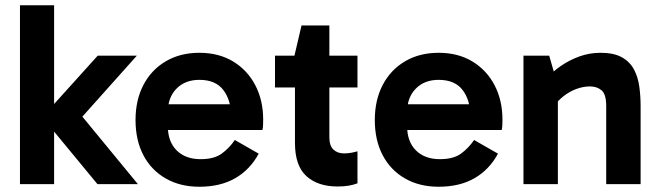

<svg xmlns="http://www.w3.org/2000/svg" viewBox="-20 -701 2510 731"><path d="M148 -246V-263L352 -489H501L274 -235L268 -288L505 0H351ZM56 -681H186V0H56Z M739 10Q666 10 611 -21.5Q556 -53 526 -110Q496 -167 496 -244Q496 -320 526 -377.5Q556 -435 611 -467.5Q666 -500 739 -500Q813 -500 867.5 -467Q922 -434 952 -376.5Q982 -319 982 -245Q982 -234 981.5 -223.5Q981 -213 979 -206H603V-304H880L860 -257Q860 -319 830.5 -358Q801 -397 739 -397Q685 -397 652 -363.5Q619 -330 619 -274V-221Q619 -162 652.5 -128.5Q686 -95 744 -95Q795 -95 824 -116Q853 -137 874 -168L965 -116Q932 -55 875.5 -22.5Q819 10 739 10Z M1265 9Q1190 9 1146.5 -30.5Q1103 -70 1103 -157V-483L1101 -489L1128 -604H1234V-178Q1234 -146 1249.5 -131.5Q1265 -117 1289 -117Q1305 -117 1318 -119.5Q1331 -122 1341 -125V-3Q1325 3 1307 6Q1289 9 1265 9ZM1027 -368V-489H1341V-368Z M1650 10Q1577 10 1522 -21.5Q1467 -53 1437 -110Q1407 -167 1407 -244Q1407 -320 1437 -377.5Q1467 -435 1522 -467.5Q1577 -500 1650 -500Q1724 -500 1778.5 -467Q1833 -434 1863 -376.5Q1893 -319 1893 -245Q1893 -234 1892.5 -223.5Q1892 -213 1890 -206H1514V-304H1791L1771 -257Q1771 -319 1741.5 -358Q1712 -397 1650 -397Q1596 -397 1563 -363.5Q1530 -330 1530 -274V-221Q1530 -162 1563.5 -128.5Q1597 -95 1655 -95Q1706 -95 1735 -116Q1764 -137 1785 -168L1876 -116Q1843 -55 1786.5 -22.5Q1730 10 1650 10Z M2267 -500Q2317 -500 2347.5 -483Q2378 -466 2393.5 -437Q2409 -408 2414 -371.5Q2419 -335 2419 -296V0H2288V-297Q2288 -342 2270.5 -357Q2253 -372 2226 -372Q2201 -372 2175 -362.5Q2149 -353 2126.5 -335.5Q2104 -318 2088 -296L2071 -364H2104V0H1973V-489H2071L2098 -395L2056 -397Q2082 -427 2115.5 -450Q2149 -473 2187 -486.5Q2225 -500 2267 -500Z"/></svg>

Font: Gabarito SemiBold
Style: Regular
Weight: 600
Designer: Leandro Assis / Alvaro Franca / Felipe Casaprima
Foundry: Naipe Foundry
Version: Version 1.000